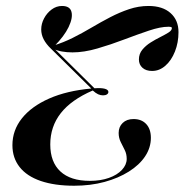

<svg xmlns="http://www.w3.org/2000/svg" viewBox="-20 -602 609 634"><path d="M225 11.3Q160.5 11.3 114.5 -4.4Q68.5 -20.2 44.8 -50.4Q21 -80.6 21 -122.6Q21 -171.8 52.4 -211.3Q83.9 -250.8 142.3 -276.6Q200.8 -302.4 281.5 -309.7L148.4 -441.1Q132.3 -456.5 124.2 -472.2Q116.1 -487.9 116.1 -504.8Q116.1 -523.4 125.4 -541.1Q134.7 -558.9 150.4 -570.6Q166.1 -582.3 184.7 -582.3Q211.3 -582.3 216.1 -562.5Q221 -542.7 206.5 -512.5Q191.9 -482.3 159.7 -450L156.5 -451.6Q188.7 -461.3 220.2 -477Q251.6 -492.7 282.3 -510.9Q312.9 -529 344 -545.2Q375 -561.3 406.5 -571.8Q437.9 -582.3 470.2 -582.3Q516.9 -582.3 543.1 -558.9Q569.4 -535.5 569.4 -496Q569.4 -461.3 557.7 -431.9Q546 -402.4 526.2 -385.1Q506.5 -367.7 482.3 -367.7Q462.1 -367.7 450.4 -378.2Q438.7 -388.7 438.7 -405.6Q438.7 -424.2 450 -437.9Q461.3 -451.6 477.4 -461.7Q493.5 -471.8 509.7 -479.8Q525.8 -487.9 536.7 -494.8Q547.6 -501.6 547.6 -509.7Q547.6 -513.7 536.3 -513.7Q509.7 -513.7 471.4 -500.8Q433.1 -487.9 389.5 -471.4Q346 -454.8 301.6 -441.9Q257.3 -429 219.4 -429Q200.8 -429 184.7 -431.9Q168.5 -434.7 154 -441.9L154.8 -446L291.9 -310.5Q314.5 -312.1 326.2 -308.9Q337.9 -305.6 337.9 -298.4Q337.9 -293.5 333.1 -290.3Q328.2 -287.1 320.2 -287.1Q312.1 -287.1 304 -290.7Q296 -294.4 286.3 -303.2Q215.3 -272.6 180.6 -228.2Q146 -183.9 146 -125Q146 -66.9 179.4 -35.9Q212.9 -4.8 276.6 -4.8Q312.1 -4.8 339.5 -14.5Q366.9 -24.2 382.7 -41.1Q398.4 -58.1 398.4 -77.4Q398.4 -93.5 391.9 -106.5Q385.5 -119.4 378.6 -133.1Q371.8 -146.8 371.8 -162.9Q371.8 -183.1 385.1 -196Q398.4 -208.9 421 -208.9Q447.6 -208.9 462.9 -192.3Q478.2 -175.8 478.2 -146.8Q478.2 -114.5 459.3 -85.9Q440.3 -57.3 405.6 -35.5Q371 -13.7 325 -1.2Q279 11.3 225 11.3Z"/></svg>

Font: Playfair 144pt
Style: Bold Italic
Weight: 700
Italic angle: -15.6°
Designer: Claus Eggers Sørensen
Foundry: Claus Eggers Sørensen
Version: Version 2.203